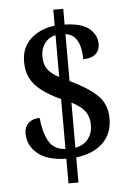

<svg xmlns="http://www.w3.org/2000/svg" viewBox="-57 -803 633 924"><g transform="rotate(-5 259.5 -340.5)"><path d="M236 -40Q144 -42 97.5 -81Q51 -120 51 -178Q51 -210 71.5 -228.5Q92 -247 125 -247Q131 -181 154.5 -136Q178 -91 236 -87V-328Q176 -356 140.5 -384.5Q105 -413 89.5 -446Q74 -479 74 -522Q74 -591 119 -632.5Q164 -674 236 -683V-760H284V-684Q366 -682 402.5 -651Q439 -620 439 -577Q439 -546 418.5 -528Q398 -510 359 -510Q359 -540 352.5 -568Q346 -596 329.5 -615Q313 -634 284 -638V-411Q366 -373 413 -329.5Q460 -286 460 -215Q460 -141 413 -96.5Q366 -52 284 -42V79H236ZM236 -637Q203 -630 183.5 -604Q164 -578 164 -540Q164 -501 182 -477Q200 -453 236 -435ZM284 -89Q324 -96 346 -124Q368 -152 368 -192Q368 -231 348.5 -257.5Q329 -284 284 -307Z"/></g></svg>

Font: Noto Serif Georgian SemiCondensed Medium
Style: Regular
Weight: 500
Width: 4
Designer: Monotype Design Team, Akaki Razmadze
Foundry: Google LLC
Version: Version 2.003; ttfautohint (v1.8.4.7-5d5b)